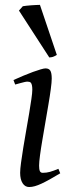

<svg xmlns="http://www.w3.org/2000/svg" viewBox="-20 -732 286 772"><path d="M222.2 -35.2Q199.2 -21.5 180.9 -11.2Q162.6 -1 147.5 6.1Q132.3 13.2 120.1 16.6Q107.9 20 97.2 20Q80.6 20 70.8 4.6Q61 -10.7 61 -37.1Q61 -51.8 64.7 -78.9Q68.4 -106 73.7 -138.9Q79.1 -171.9 85.4 -207.8Q91.8 -243.7 97.2 -276.1Q102.5 -308.6 106.2 -333.7Q109.9 -358.9 109.9 -371.1Q109.9 -382.3 108.4 -388.9Q106.9 -395.5 104.5 -398.7Q102.1 -401.9 98.1 -402.8Q94.2 -403.8 89.8 -403.8Q85.9 -403.8 77.6 -401.9Q69.3 -399.9 61.3 -397.7Q53.2 -395.5 47.1 -393.8Q41 -392.1 41 -392.1L34.2 -410.2Q54.7 -419.4 75 -428Q95.2 -436.5 112.8 -442.9Q130.4 -449.2 143.6 -453.1Q156.7 -457 163.1 -457Q176.8 -457 182.4 -447.8Q188 -438.5 188 -416Q188 -401.9 184.3 -374.3Q180.7 -346.7 174.8 -312.5Q168.9 -278.3 162.6 -241Q156.2 -203.6 150.4 -169.4Q144.5 -135.3 140.9 -107.7Q137.2 -80.1 137.2 -65.9Q137.2 -50.8 140.4 -43.9Q143.6 -37.1 151.9 -37.1Q167 -37.1 180.9 -41Q194.8 -44.9 214.8 -53.2L222.2 -35.2ZM208.5 -511.2Q198.7 -505.4 192.9 -503.4Q187 -501.5 178.2 -501L56.2 -689.5L71.8 -707Q77.6 -708 86.7 -709Q95.7 -710 105.7 -710.7Q115.7 -711.4 125 -711.9Q134.3 -712.4 140.6 -712.4L208.5 -511.2Z"/></svg>

Font: Gentium
Style: Italic
Weight: 400
Italic angle: -7°
Designer: J. Victor Gaultney
Version: Version 1.02; 2005; OFL release